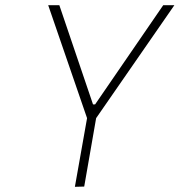

<svg xmlns="http://www.w3.org/2000/svg" viewBox="-20 -720 693 741"><path d="M269 1 316 -264 166 -700H209L339 -317H347L610 -700H653L351 -264L305 0Z"/></svg>

Font: Be Vietnam Thin
Style: Italic
Weight: 250
Italic angle: -9°
Designer: Gabriel Lam
Foundry: TypeRant
Version: Version 3.000